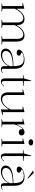

<svg xmlns="http://www.w3.org/2000/svg" viewBox="1744 -2508 780 4307"><g transform="rotate(90 2133.5 -355.0)"><path d="M58 0V-10L116 -21V-469H50V-480L176 -512V-350L184 -344Q209 -394 244 -432.5Q279 -471 320.5 -493Q362 -515 405 -515Q440 -515 466.5 -504Q493 -493 510 -471Q527 -449 536 -416.5Q545 -384 545 -341V-21L608 -10V0H421V-10L485 -21V-346Q485 -417 459 -452.5Q433 -488 382 -488Q353 -488 324 -472.5Q295 -457 267.5 -430.5Q240 -404 217 -370Q194 -336 176 -298V-21L240 -10V0ZM789 0V-10L853 -21V-346Q853 -417 827 -452.5Q801 -488 750 -488Q721 -488 692 -472.5Q663 -457 635.5 -430.5Q608 -404 585 -370Q562 -336 544 -298V-350L552 -344Q577 -394 612 -432.5Q647 -471 688.5 -493Q730 -515 773 -515Q810 -515 836 -503.5Q862 -492 879 -469.5Q896 -447 904.5 -414Q913 -381 913 -338V-21L978 -10V0Z M1320 -515Q1375 -515 1413 -500.5Q1451 -486 1476 -456.5Q1501 -427 1512.5 -382Q1524 -337 1524 -275V-36Q1524 -19 1532 -11Q1540 -3 1552 -3Q1566 -3 1583.5 -11Q1601 -19 1618 -31V-20Q1606 -9 1591.5 -1Q1577 7 1561 11Q1545 15 1530 15Q1498 15 1481 -4Q1464 -23 1464 -63Q1464 -90 1464 -102.5Q1464 -115 1464 -121.5Q1464 -128 1464 -135L1454 -141Q1436 -104 1407.5 -75Q1379 -46 1344.5 -26Q1310 -6 1273.5 4.5Q1237 15 1203 15Q1166 15 1136 3.5Q1106 -8 1088 -32Q1070 -56 1070 -93Q1070 -178 1169 -222Q1268 -266 1464 -266Q1464 -349 1448.5 -400Q1433 -451 1397.5 -475Q1362 -499 1302 -499Q1261 -499 1228.5 -491Q1196 -483 1178 -473Q1160 -463 1160 -455Q1160 -450 1167.5 -445Q1175 -440 1196 -431Q1231 -416 1231 -389Q1231 -365 1210 -352.5Q1189 -340 1161 -340Q1134 -340 1113.5 -352.5Q1093 -365 1093 -391Q1093 -413 1111.5 -435Q1130 -457 1162 -475.5Q1194 -494 1235 -504.5Q1276 -515 1320 -515ZM1464 -252Q1350 -252 1274.5 -233Q1199 -214 1162 -179.5Q1125 -145 1125 -97Q1125 -67 1138.5 -48.5Q1152 -30 1174.5 -22Q1197 -14 1226 -14Q1257 -14 1292 -24.5Q1327 -35 1360.5 -56.5Q1394 -78 1421 -110.5Q1448 -143 1464 -186Z M1810 15Q1772 15 1755.5 -9.5Q1739 -34 1739 -86V-480H1663V-490L1739 -500L1787 -664H1799V-503L1912 -490V-480H1799V-69Q1799 -35 1807.5 -20.5Q1816 -6 1833 -6Q1854 -6 1873 -22Q1892 -38 1912 -62L1918 -53Q1909 -41 1897 -29.5Q1885 -18 1871 -7.5Q1857 3 1841.5 9Q1826 15 1810 15Z M2190 15Q2121 15 2086 -29Q2051 -73 2051 -162V-472H1985V-483L2111 -515V-155Q2111 -83 2137 -48Q2163 -13 2214 -13Q2255 -13 2297 -37Q2339 -61 2375 -104.5Q2411 -148 2436 -202V-472H2370V-483L2496 -515V-28H2561V-17L2436 15V-150L2428 -156Q2378 -73 2317.5 -29Q2257 15 2190 15Z M2653 0V-10L2711 -21V-472H2645V-483L2771 -515V-354L2779 -346Q2795 -381 2809.5 -408Q2824 -435 2839 -454Q2864 -486 2890.5 -500.5Q2917 -515 2948 -515Q2968 -515 2984 -507.5Q3000 -500 3009.5 -485Q3019 -470 3019 -449Q3019 -433 3011 -419Q3003 -405 2987.5 -396.5Q2972 -388 2949 -388Q2929 -388 2913.5 -394.5Q2898 -401 2889 -413Q2880 -425 2880 -440Q2880 -445 2880.5 -449Q2881 -453 2881.5 -457.5Q2882 -462 2882 -464Q2882 -471 2877 -471Q2865 -471 2850 -452.5Q2835 -434 2818 -402Q2805 -379 2792.5 -349.5Q2780 -320 2771 -289V-21L2829 -10V0Z M3174 -606Q3153 -606 3137.5 -613Q3122 -620 3113.5 -631.5Q3105 -643 3105 -658Q3105 -674 3113.5 -685.5Q3122 -697 3137.5 -703.5Q3153 -710 3174 -710Q3194 -710 3209.5 -703.5Q3225 -697 3234 -685.5Q3243 -674 3243 -658Q3243 -643 3234 -631.5Q3225 -620 3209.5 -613Q3194 -606 3174 -606ZM3093 0V-10L3150 -20V-472H3085V-483L3210 -515V-20L3268 -10V0Z M3493 15Q3455 15 3438.5 -9.5Q3422 -34 3422 -86V-480H3346V-490L3422 -500L3470 -664H3482V-503L3595 -490V-480H3482V-69Q3482 -35 3490.5 -20.5Q3499 -6 3516 -6Q3537 -6 3556 -22Q3575 -38 3595 -62L3601 -53Q3592 -41 3580 -29.5Q3568 -18 3554 -7.5Q3540 3 3524.5 9Q3509 15 3493 15Z M3944 -515Q3999 -515 4037 -500.5Q4075 -486 4100 -456.5Q4125 -427 4136.5 -382Q4148 -337 4148 -275V-36Q4148 -19 4156 -11Q4164 -3 4176 -3Q4190 -3 4207.5 -11Q4225 -19 4242 -31V-20Q4230 -9 4215.5 -1Q4201 7 4185 11Q4169 15 4154 15Q4122 15 4105 -4Q4088 -23 4088 -63Q4088 -90 4088 -102.5Q4088 -115 4088 -121.5Q4088 -128 4088 -135L4078 -141Q4060 -104 4031.5 -75Q4003 -46 3968.5 -26Q3934 -6 3897.5 4.5Q3861 15 3827 15Q3790 15 3760 3.5Q3730 -8 3712 -32Q3694 -56 3694 -93Q3694 -178 3793 -222Q3892 -266 4088 -266Q4088 -349 4072.5 -400Q4057 -451 4021.5 -475Q3986 -499 3926 -499Q3885 -499 3852.5 -491Q3820 -483 3802 -473Q3784 -463 3784 -455Q3784 -450 3791.5 -445Q3799 -440 3820 -431Q3855 -416 3855 -389Q3855 -365 3834 -352.5Q3813 -340 3785 -340Q3758 -340 3737.5 -352.5Q3717 -365 3717 -391Q3717 -413 3735.5 -435Q3754 -457 3786 -475.5Q3818 -494 3859 -504.5Q3900 -515 3944 -515ZM4088 -252Q3974 -252 3898.5 -233Q3823 -214 3786 -179.5Q3749 -145 3749 -97Q3749 -67 3762.5 -48.5Q3776 -30 3798.5 -22Q3821 -14 3850 -14Q3881 -14 3916 -24.5Q3951 -35 3984.5 -56.5Q4018 -78 4045 -110.5Q4072 -143 4088 -186ZM3978 -584 3806 -706 3859 -725 3987 -593Z"/></g></svg>

Font: Kalnia Light
Style: Regular
Weight: 300
Designer: Frida Medrano
Foundry: Frida Medrano
Version: Version 1.105